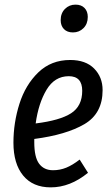

<svg xmlns="http://www.w3.org/2000/svg" viewBox="-20 -797 480 829"><path d="M128 -197V-183Q128 -118 149 -90Q170 -62 209 -62Q239 -62 266 -73Q293 -84 324 -108L360 -51Q283 12 199 12Q122 12 80 -39Q38 -90 38 -181Q38 -267 64 -349Q90 -431 145.5 -484.5Q201 -538 283 -538Q350 -538 386.5 -501Q423 -464 423 -408Q423 -307 344.5 -261Q266 -215 128 -197ZM134 -264Q239 -277 287 -308Q335 -339 335 -405Q335 -468 277 -468Q216 -468 181 -409.5Q146 -351 134 -264ZM242 -710Q242 -740 260.5 -758.5Q279 -777 306 -777Q331 -777 345 -762.5Q359 -748 359 -724Q359 -694 340.5 -675.5Q322 -657 295 -657Q270 -657 256 -671.5Q242 -686 242 -710Z"/></svg>

Font: Fira Sans Extra Condensed
Style: Italic
Weight: 400
Width: 3
Italic angle: -8°
Designer: Carrois Corporate & Edenspiekermann AG
Foundry: Carrois Corporate GbR & Edenspiekermann AG
Version: Version 4.203